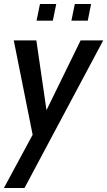

<svg xmlns="http://www.w3.org/2000/svg" viewBox="-34 -694 534 956"><path d="M-14.5 242 128.5 -23 34.5 -493H147L197.5 -145.5L367.5 -493H480L88 242ZM148 -591 165 -674H246L229 -591ZM321.5 -591 338.5 -674H419.5L403 -591Z"/></svg>

Font: Cabin Condensed Medium
Style: Italic
Weight: 500
Width: 3
Italic angle: -10°
Designer: Pablo Impallari
Foundry: Pablo Impallari. http://www.impallari.com Igino Marini. http://www.ikern.com
Version: Version 3.001; ttfautohint (v1.8.3)